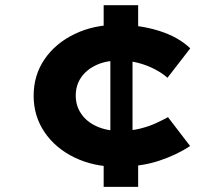

<svg xmlns="http://www.w3.org/2000/svg" viewBox="-20 -726 851 746"><path d="M436.4 -78Q344.1 -78 269.7 -114Q195.3 -150 153 -212.6Q110.7 -275.1 110.7 -353.9Q110.7 -433.6 153 -495.7Q195.3 -557.7 269.7 -593.7Q344.1 -629.7 436.4 -629.7Q523.6 -629.7 598.6 -606Q673.6 -582.2 719.2 -538.2L630.7 -423.8Q609.6 -442.5 579.9 -457.8Q550.1 -473.1 515.8 -482Q481.4 -490.8 444 -490.8Q392 -490.8 354.3 -473.3Q316.5 -455.9 295.4 -425.4Q274.3 -395 274.3 -354.4Q274.3 -314.5 295.8 -283.5Q317.2 -252.4 356 -235Q394.7 -217.5 444.4 -217.5Q489.3 -217.5 524 -226.2Q558.8 -234.9 585.1 -247Q611.5 -259.2 632.7 -270.7L718.6 -158.7Q666.7 -124 596.9 -101Q527 -78 436.4 -78ZM382.8 0V-108L408.8 -145.6V-555.5L382.8 -606V-705.7H516.8V-605L494.9 -559.4V-143.3L516.8 -107V0Z"/></svg>

Font: Lexend Peta
Style: Regular
Weight: 400
Designer: Bonnie Shaver-Troup, Thomas Jockin
Foundry: Lexend
Version: Version 1.007